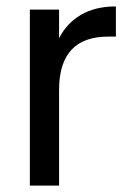

<svg xmlns="http://www.w3.org/2000/svg" viewBox="-20 -578 406 598"><path d="M341 -558V-464H317Q164 -464 164 -298V0H73V-548H164V-459Q188 -506 232.5 -532Q277 -558 341 -558Z"/></svg>

Font: Poppins A&M
Style: Regular-A&M
Weight: 400
Designer: Ninad Kale (Devanagari), Jonny Pinhorn (Latin)
Foundry: Indian Type Foundry
Version: 4.004